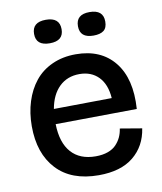

<svg xmlns="http://www.w3.org/2000/svg" viewBox="-81 -773 717 852"><g transform="rotate(-10 277.0 -347.0)"><path d="M379.9 -601.1Q318.8 -601.1 318.8 -653.8Q318.8 -707 379.9 -707Q441.9 -707 441.9 -653.8Q441.9 -625.5 426.3 -613.3Q410.6 -601.1 379.9 -601.1ZM121.1 -653.8Q121.1 -707 183.1 -707Q245.1 -707 245.1 -653.8Q245.1 -601.1 183.1 -601.1Q121.1 -601.1 121.1 -653.8ZM295.9 13.2Q172.4 13.2 106.2 -58.1Q40 -129.4 40 -252Q40 -312 56.2 -363Q72.3 -414.1 102.8 -452.1Q133.3 -490.2 180.7 -511.7Q228 -533.2 287.1 -533.2Q400.4 -533.2 460.9 -458Q521.5 -382.8 512.2 -247.1L146 -243.2Q147.9 -159.2 186.8 -115.5Q225.6 -71.8 296.9 -71.8Q328.1 -71.8 351.8 -80.3Q375.5 -88.9 389.6 -104Q403.8 -119.1 411.9 -136.5Q419.9 -153.8 422.9 -174.8L521 -158.2Q509.3 -79.6 452.4 -33.2Q395.5 13.2 295.9 13.2ZM288.1 -443.8Q232.9 -443.8 197 -408.9Q161.1 -374 149.9 -311L411.1 -314Q406.7 -376.5 374 -410.2Q341.3 -443.8 288.1 -443.8Z"/></g></svg>

Font: Bricolage Grotesque Medium
Style: Regular
Weight: 500
Designer: Mathieu Triay
Foundry: Atelier Triay
Version: Version 1.000;gftools[0.9.30]